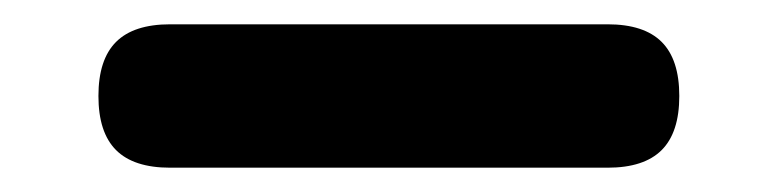

<svg xmlns="http://www.w3.org/2000/svg" viewBox="-20 -409 640 158"><path d="M120 -271Q90 -271 75.5 -285.5Q61 -300 61 -330Q61 -360 75.5 -374.5Q90 -389 120 -389H480Q510 -389 524.5 -374.5Q539 -360 539 -330Q539 -300 524.5 -285.5Q510 -271 480 -271Z"/></svg>

Font: Maple Mono NL
Style: Bold
Weight: 700
Monospace: yes
Designer: subframe7536
Version: Version 7.000